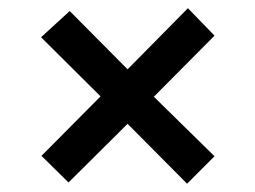

<svg xmlns="http://www.w3.org/2000/svg" viewBox="-20 -542 622 468"><path d="M436 -94.2 291 -240.2 147 -97.2 81.1 -162.1 225.1 -307.1 80.1 -451.2 149.9 -515.1 291 -373 438 -522 502.9 -455.1 355 -306.2 502.9 -161.1Z"/></svg>

Font: Literata Book
Style: Bold
Weight: 700
Designer: Latin by Veronika Burian and Jose Scaglione. Greek by Irene Vlachou. Cyrillic by Vera Evstafieva
Foundry: TypeTogether
Version: Version 2.003;PS 002.003;hotconv 1.0.88;makeotf.lib2.5.64775